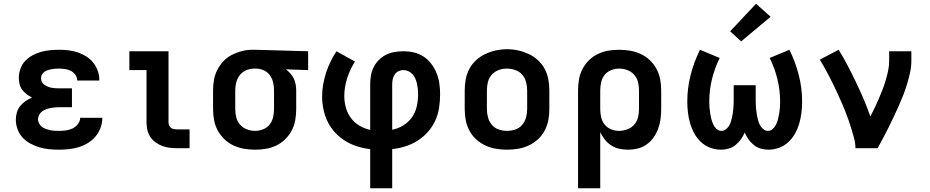

<svg xmlns="http://www.w3.org/2000/svg" viewBox="-20 -795 4990 1030"><path d="M298 8Q271 8 244.5 5.5Q218 3 192.5 -4.5Q167 -12 143.5 -24.5Q120 -37 102 -56Q84 -75 74.5 -100.5Q65 -126 65 -153Q65 -172 70.5 -191.5Q76 -211 88.5 -226.5Q101 -242 117.5 -253Q134 -264 152 -272Q137 -279 123 -289.5Q109 -300 99 -313.5Q89 -327 85 -344Q81 -361 81 -378Q81 -402 89.5 -426Q98 -450 115 -468Q132 -486 154 -498Q176 -510 199.5 -516.5Q223 -523 248 -525.5Q273 -528 297 -528Q323 -528 348 -525Q373 -522 397 -514Q421 -506 442.5 -492.5Q464 -479 480 -459Q496 -439 504.5 -414.5Q513 -390 513 -365Q513 -364 513 -363.5Q513 -363 513 -363H394Q394 -363 394 -363Q394 -363 394 -363Q394 -380 384.5 -393.5Q375 -407 360.5 -414.5Q346 -422 329.5 -424.5Q313 -427 297 -427Q287 -427 277 -426.5Q267 -426 257 -424Q247 -422 237 -419Q227 -416 218.5 -410Q210 -404 205 -395Q200 -386 200 -376Q200 -376 200 -376Q200 -376 200 -376Q200 -365 205 -355.5Q210 -346 218.5 -340Q227 -334 237 -330Q247 -326 257.5 -324Q268 -322 278.5 -321.5Q289 -321 300 -321H366V-220H300Q288 -220 275.5 -219Q263 -218 251 -215.5Q239 -213 227 -208.5Q215 -204 205.5 -197Q196 -190 190 -178.5Q184 -167 184 -155Q184 -143 190 -132Q196 -121 205.5 -114Q215 -107 226.5 -103Q238 -99 250 -96.5Q262 -94 274 -93.5Q286 -93 298 -93Q316 -93 334.5 -95.5Q353 -98 369.5 -106Q386 -114 398 -129.5Q410 -145 410 -163H529Q529 -163 529 -163Q529 -163 529 -163Q529 -136 519.5 -110Q510 -84 493 -63.5Q476 -43 452.5 -28.5Q429 -14 403.5 -6Q378 2 351 5Q324 8 298 8Z M929 0Q909 0 888.5 -2.5Q868 -5 849 -12.5Q830 -20 813.5 -32Q797 -44 786 -61Q775 -78 770.5 -98Q766 -118 766 -139V-419H674V-520H884V-139Q884 -130 887.5 -122Q891 -114 897.5 -109Q904 -104 912.5 -102.5Q921 -101 929 -101H997V0Z M1349 8Q1319 8 1289.5 3Q1260 -2 1233 -14.5Q1206 -27 1184 -48Q1162 -69 1148 -95Q1134 -121 1128.5 -150.5Q1123 -180 1123 -210V-310Q1123 -339 1128 -367Q1133 -395 1146 -420.5Q1159 -446 1179 -467Q1199 -488 1224.5 -501Q1250 -514 1277.5 -521Q1305 -528 1334 -528Q1338 -528 1342 -528Q1346 -528 1350 -528L1633 -520V-419L1514 -423Q1527 -413 1538 -400.5Q1549 -388 1556 -373.5Q1563 -359 1566 -342.5Q1569 -326 1569 -310V-210Q1569 -181 1564 -151.5Q1559 -122 1545.5 -96Q1532 -70 1511 -49Q1490 -28 1463.5 -15Q1437 -2 1408 3Q1379 8 1349 8ZM1349 -93Q1371 -93 1392 -101.5Q1413 -110 1426.5 -127Q1440 -144 1445 -166Q1450 -188 1450 -210V-310Q1450 -331 1445.5 -351.5Q1441 -372 1429 -389.5Q1417 -407 1398 -416.5Q1379 -426 1358 -427H1350Q1348 -427 1346.5 -427Q1345 -427 1343 -427Q1321 -427 1300.5 -418Q1280 -409 1266.5 -392Q1253 -375 1247.5 -353.5Q1242 -332 1242 -310V-210Q1242 -187 1247.5 -165Q1253 -143 1268 -126Q1283 -109 1304.5 -101Q1326 -93 1349 -93Z M1966 215V5Q1931 1 1897 -9.5Q1863 -20 1833 -38.5Q1803 -57 1778.5 -83Q1754 -109 1738.5 -140.5Q1723 -172 1715.5 -207Q1708 -242 1708 -277Q1708 -309 1713.5 -341Q1719 -373 1729 -404Q1739 -435 1753 -464Q1767 -493 1785 -520L1884 -465Q1858 -423 1842.5 -375.5Q1827 -328 1827 -279Q1827 -248 1835.5 -217.5Q1844 -187 1862.5 -162Q1881 -137 1908 -121Q1935 -105 1966 -98V-343Q1966 -367 1970 -390.5Q1974 -414 1985 -435.5Q1996 -457 2013 -474Q2030 -491 2051.5 -501.5Q2073 -512 2096.5 -516Q2120 -520 2144 -520Q2173 -520 2201 -513.5Q2229 -507 2253 -491Q2277 -475 2294.5 -451.5Q2312 -428 2322.5 -401.5Q2333 -375 2337 -346.5Q2341 -318 2341 -289Q2341 -253 2335.5 -217Q2330 -181 2315 -148Q2300 -115 2275.5 -87.5Q2251 -60 2220.5 -40.5Q2190 -21 2155 -10Q2120 1 2084 5V215ZM2084 -99Q2116 -105 2144 -122.5Q2172 -140 2190.5 -166.5Q2209 -193 2216 -225.5Q2223 -258 2223 -290Q2223 -304 2221.5 -318Q2220 -332 2217 -345.5Q2214 -359 2208.5 -372.5Q2203 -386 2193.5 -396.5Q2184 -407 2171 -413Q2158 -419 2144 -419Q2130 -419 2117.5 -413Q2105 -407 2097.5 -395.5Q2090 -384 2087 -370.5Q2084 -357 2084 -343Z M2700 8Q2670 8 2640.5 3Q2611 -2 2584 -14.5Q2557 -27 2534.5 -47.5Q2512 -68 2498 -94.5Q2484 -121 2478.5 -150.5Q2473 -180 2473 -210V-310Q2473 -340 2478.5 -369.5Q2484 -399 2498 -425.5Q2512 -452 2534.5 -472.5Q2557 -493 2584 -505.5Q2611 -518 2640.5 -524.5Q2670 -531 2700 -531Q2730 -531 2759.5 -524.5Q2789 -518 2816 -505.5Q2843 -493 2865.5 -472.5Q2888 -452 2902 -425.5Q2916 -399 2921.5 -369.5Q2927 -340 2927 -310V-210Q2927 -180 2921.5 -150.5Q2916 -121 2902 -94.5Q2888 -68 2865.5 -47.5Q2843 -27 2816 -14.5Q2789 -2 2759.5 3Q2730 8 2700 8ZM2700 -93Q2723 -93 2745 -100.5Q2767 -108 2781.5 -125.5Q2796 -143 2802 -165Q2808 -187 2808 -210V-310Q2808 -333 2802 -355.5Q2796 -378 2781 -395Q2766 -412 2743.5 -419.5Q2721 -427 2699 -427Q2676 -427 2654.5 -419Q2633 -411 2618 -394Q2603 -377 2597.5 -355Q2592 -333 2592 -310V-210Q2592 -187 2598 -165Q2604 -143 2618.5 -125.5Q2633 -108 2655 -100.5Q2677 -93 2700 -93Z M3081 215V-310Q3081 -339 3086 -368.5Q3091 -398 3104.5 -424Q3118 -450 3139 -471Q3160 -492 3186.5 -505Q3213 -518 3242 -523Q3271 -528 3301 -528Q3331 -528 3360.5 -523Q3390 -518 3417 -505.5Q3444 -493 3466 -472Q3488 -451 3502 -425Q3516 -399 3521.5 -369.5Q3527 -340 3527 -310V-210Q3527 -183 3523.5 -156.5Q3520 -130 3511 -105Q3502 -80 3486.5 -58Q3471 -36 3449.5 -20.5Q3428 -5 3402 1.5Q3376 8 3349 8Q3325 8 3302 3Q3279 -2 3259 -15Q3239 -28 3224.5 -46.5Q3210 -65 3200 -86V215ZM3301 -93Q3323 -93 3345 -101Q3367 -109 3382 -126Q3397 -143 3402.5 -165Q3408 -187 3408 -210V-310Q3408 -333 3402.5 -355Q3397 -377 3382 -394Q3367 -411 3345.5 -419Q3324 -427 3301 -427Q3279 -427 3258 -418.5Q3237 -410 3223.5 -393Q3210 -376 3205 -354Q3200 -332 3200 -310V-210Q3200 -188 3205 -166Q3210 -144 3223.5 -127Q3237 -110 3258 -101.5Q3279 -93 3301 -93Z M3848 8Q3818 8 3790 -2.5Q3762 -13 3740.5 -33Q3719 -53 3704.5 -79.5Q3690 -106 3682 -134Q3674 -162 3670.5 -191.5Q3667 -221 3667 -250Q3667 -323 3685 -393Q3703 -463 3735 -528L3841 -484Q3814 -430 3799.5 -370.5Q3785 -311 3785 -251Q3785 -235 3786 -219.5Q3787 -204 3789.5 -189Q3792 -174 3795.5 -159Q3799 -144 3805.5 -129.5Q3812 -115 3823.5 -104Q3835 -93 3850 -93Q3863 -93 3873 -100.5Q3883 -108 3889.5 -118Q3896 -128 3900 -139.5Q3904 -151 3906.5 -163Q3909 -175 3911 -187Q3913 -199 3914 -211Q3915 -223 3915.5 -235.5Q3916 -248 3916 -260V-338H4034V-260Q4034 -248 4034.5 -235.5Q4035 -223 4036 -211Q4037 -199 4039 -187Q4041 -175 4043.5 -163Q4046 -151 4050 -139.5Q4054 -128 4060.5 -118Q4067 -108 4077 -100.5Q4087 -93 4100 -93Q4115 -93 4126.5 -104Q4138 -115 4144.5 -129.5Q4151 -144 4154.5 -159Q4158 -174 4160.5 -189Q4163 -204 4164 -219.5Q4165 -235 4165 -251Q4165 -311 4150.5 -370.5Q4136 -430 4109 -484L4215 -528Q4247 -463 4265 -393Q4283 -323 4283 -250Q4283 -221 4279.5 -191.5Q4276 -162 4268 -134Q4260 -106 4245.5 -79.5Q4231 -53 4209.5 -33Q4188 -13 4160 -2.5Q4132 8 4102 8Q4081 8 4060.5 2Q4040 -4 4024 -17Q4008 -30 3995.5 -47.5Q3983 -65 3975 -84Q3967 -65 3954.5 -47.5Q3942 -30 3926 -17Q3910 -4 3889.5 2Q3869 8 3848 8ZM3956 -573 3897 -627 4036 -775 4114 -705Z M4569 0Q4569 -26 4562.5 -51Q4556 -76 4548.5 -100.5Q4541 -125 4532.5 -149.5Q4524 -174 4514.5 -198Q4505 -222 4494.5 -245.5Q4484 -269 4473.5 -292.5Q4463 -316 4451.5 -339Q4440 -362 4428.5 -385Q4417 -408 4404 -430.5Q4391 -453 4378 -475L4479 -528Q4505 -486 4528 -442Q4551 -398 4572.5 -353Q4594 -308 4613.5 -262.5Q4633 -217 4649 -170Q4661 -193 4672.5 -217Q4684 -241 4694.5 -265.5Q4705 -290 4714.5 -314.5Q4724 -339 4731.5 -364.5Q4739 -390 4744.5 -416Q4750 -442 4750 -468V-520H4869V-468Q4869 -436 4862 -405Q4855 -374 4846 -344Q4837 -314 4825.5 -284.5Q4814 -255 4801 -226Q4788 -197 4774.5 -168.5Q4761 -140 4747 -111.5Q4733 -83 4718 -55.5Q4703 -28 4688 0Z"/></svg>

Font: Zed Sans Extended
Style: Bold
Weight: 700
Width: 7
Designer: Belleve Invis
Foundry: Belleve Invis
Version: Version 1.0.0; ttfautohint (v1.8.4)